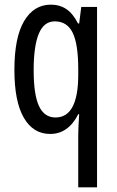

<svg xmlns="http://www.w3.org/2000/svg" viewBox="-20 -567 502 827"><path d="M317 18Q317 1 318 -22Q319 -45 321 -75H317Q274 10 196 10Q123 10 82.5 -60Q42 -130 42 -266Q42 -406 84 -476.5Q126 -547 199 -547Q237 -547 265.5 -528Q294 -509 316 -466H321L330 -537H398V240H317ZM219 -61Q317 -61 317 -245V-270Q317 -377 293 -426Q269 -475 216 -475Q169 -475 147 -421.5Q125 -368 125 -265Q125 -159 148 -110Q171 -61 219 -61Z"/></svg>

Font: Noto Sans Lao ExtraCondensed
Style: Regular
Weight: 400
Width: 2
Designer: Monotype Design Team
Foundry: Monotype Imaging Inc.
Version: Version 2.004; ttfautohint (v1.8.4.7-5d5b)